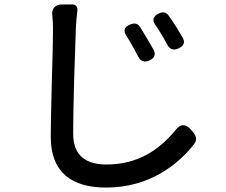

<svg xmlns="http://www.w3.org/2000/svg" viewBox="-20 -789 1020 866"><path d="M644 -614C633 -633 622 -651 612 -667C600 -685 586 -686 566 -678C540 -667 535 -650 551 -626C560 -612 568 -598 576 -584C585 -569 594 -552 602 -536C613 -513 630 -506 653 -516C676 -526 684 -541 673 -564C664 -580 654 -597 644 -614ZM775 -668C763 -686 752 -703 741 -718C729 -735 715 -737 696 -728C671 -716 665 -699 681 -676C690 -663 699 -650 707 -636C716 -621 725 -605 734 -588C746 -566 763 -560 786 -571C809 -582 816 -597 804 -619C795 -634 785 -651 775 -668ZM214 -431C212 -338 209 -241 209 -171C209 -7 309 57 458 57C656 57 783 -48 854 -137C872 -161 865 -176 846 -199C819 -232 794 -233 769 -199C700 -116 605 -47 460 -47C374 -47 310 -82 310 -186C310 -322 318 -548 322 -657C323 -683 325 -712 329 -741C331 -758 322 -769 305 -769H270H262C229 -770 211 -749 216 -719C218 -699 219 -678 219 -657C219 -610 217 -523 214 -431Z"/></svg>

Font: GenSenRounded2 TW M
Style: Regular
Weight: 500
Version: Version 2.100;PS 2.1;hotconv 16.6.51;makeotf.lib2.5.65220 DE